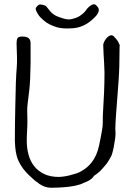

<svg xmlns="http://www.w3.org/2000/svg" viewBox="-20 -872 634 904"><path d="M197 -843 213 -823Q222 -812 230 -806Q238 -800 247 -796Q256 -792 278 -785Q300 -778 317 -782Q334 -786 345 -791Q356 -796 368 -806Q380 -816 385 -824Q390 -832 398 -839Q406 -846 412 -849Q418 -852 423 -852Q428 -852 433 -847Q438 -842 441 -838Q444 -834 445 -828Q446 -822 443 -814Q440 -806 433 -798Q426 -790 416 -781Q406 -772 396 -765Q386 -758 373 -752Q360 -746 348 -743Q336 -740 323 -739Q310 -738 295 -738Q280 -738 265 -740Q250 -742 230 -750Q210 -758 200 -765Q190 -772 179 -782Q168 -792 163 -799Q158 -806 152 -818Q146 -830 149 -835Q152 -840 157 -845Q163 -851 168 -851Q186 -850 197 -843ZM358 -4Q337 3 310 6.5Q283 10 257.5 11Q232 12 222 12Q192 12 167 -5Q142 -22 124 -40Q102 -60 88.5 -78.5Q75 -97 66.5 -116Q58 -135 54.5 -157Q51 -179 50 -207Q50 -287 52 -370Q54 -503 59 -556Q60 -567 60 -578.5Q60 -590 60 -604Q60 -619 59 -634.5Q58 -650 58 -668Q58 -683 62 -691.5Q66 -700 84 -700Q104 -700 114 -693Q124 -686 124 -667Q124 -621 124 -574Q123 -492 118 -449Q116 -431 114 -415Q112 -399 110 -383Q108 -366 108 -350Q108 -346 108.5 -333.5Q109 -321 109 -299Q109 -277 107.5 -254Q106 -231 106 -210Q106 -174 114.5 -143Q123 -112 141.5 -89Q160 -66 188.5 -52.5Q217 -39 256 -39Q265 -39 280 -41Q295 -43 310.5 -47Q326 -51 341 -56Q356 -61 366 -68Q404 -90 425 -128Q442 -157 451 -209Q453 -220 455.5 -231.5Q458 -243 460 -257Q462 -267 463 -277Q464 -287 464 -298Q464 -311 464 -322Q464 -333 465 -343Q468 -390 470 -437Q472 -484 472 -532Q472 -548 470 -580L468 -612Q466 -644 466 -660Q466 -665 469.5 -673Q473 -681 478.5 -688.5Q484 -696 491 -701Q498 -706 504 -706Q511 -706 516 -701Q518 -699 519.5 -696.5Q521 -694 523 -693Q532 -683 535.5 -677Q539 -671 543 -661Q544 -659 544 -657Q544 -656 543.5 -654.5Q543 -653 543 -650Q543 -553 538 -487Q527 -339 526 -327Q525 -310 524 -295Q523 -280 523 -266Q523 -260 523.5 -254.5Q524 -249 524 -242Q524 -233 521.5 -215.5Q519 -198 515.5 -179.5Q512 -161 507 -145Q504 -136 496 -123L491 -115L489 -112Q487 -109 485 -105.5Q483 -102 481 -100Q472 -90 464 -80Q450 -64 446 -62Q440 -57 434 -52Q424 -46 422 -43Q414 -30 395 -20Z"/></svg>

Font: ToneOZ-Pinyin-Tsuipita-TC
Style: Regular
Weight: 400
Designer: ÂÆ£ÂøóÂáåJeffrey Xuan(jeffreyx@gmail.com, ToneOZ.com) ÈòøÂù§(cjkFonts)
Foundry: ToneOZ
Version: Version 0.24071